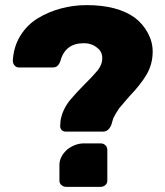

<svg xmlns="http://www.w3.org/2000/svg" viewBox="-20 -726 643 746"><path d="M371.1 0H236.8Q226.6 0 218.8 -6.8Q210.9 -13.7 210.9 -23.9V-85Q210.9 -118.2 242.2 -146Q272.9 -168.9 306.2 -168.9H371.1Q382.3 -168.9 389.6 -161.6Q397 -154.3 397 -143.1V-23.9Q397 -13.7 389.2 -6.8Q381.3 0 371.1 0ZM573.2 -525.9Q573.2 -477.1 550 -437.3Q526.9 -397.5 483.9 -353Q479 -347.7 471.2 -338.4Q463.4 -329.1 460.9 -326.2Q448.7 -312.5 442.9 -305.2Q426.3 -280.3 419.9 -266.1Q418.5 -261.7 417 -255.9Q416.5 -254.4 415 -249.8Q413.6 -245.1 413.1 -242.2Q401.9 -214.8 381.8 -214.8H233.9Q225.6 -214.8 219.7 -220.7Q213.9 -226.6 213.9 -234.9Q213.9 -244.1 214.8 -247.1V-254.9Q221.7 -299.3 252 -336.9Q275.9 -365.7 313 -402.8Q334.5 -423.3 359.9 -453.1Q375.5 -474.1 377 -493.2Q379.9 -523.9 357.9 -540Q336.9 -558.1 305.2 -558.1Q232.4 -558.1 213.9 -486.8Q209.5 -475.1 202.1 -469.2Q196.8 -463.9 183.1 -463.9H53.2Q43 -463.9 37.1 -471.2Q29.8 -478.5 29.8 -490.2Q32.7 -544.4 59.1 -587.2Q85.4 -629.9 127 -655Q168.5 -680.2 216.8 -693.1Q265.1 -706.1 316.9 -706.1Q436 -706.1 503.9 -657.2Q535.2 -633.3 554.2 -598.4Q573.2 -563.5 573.2 -525.9Z"/></svg>

Font: Cunia
Style: Bold
Weight: 700
Designer: Alejo Bergmann, Denis Ignatov
Foundry: Hubert & Fischer
Version: Version 1.00 February 21, 2019, initial release